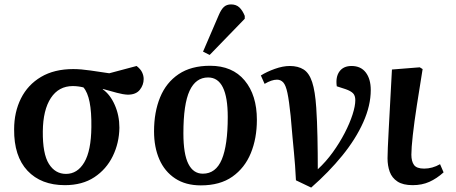

<svg xmlns="http://www.w3.org/2000/svg" viewBox="-20 -825 2067 870"><path d="M274 14Q166 14 104.5 -51.5Q43 -117 44 -239Q44 -317 75 -379Q106 -441 166 -476.5Q226 -512 312 -512Q346 -512 390.5 -505.5Q435 -499 475 -493L599 -526Q617 -512 624 -497Q631 -482 631 -467Q631 -440 613.5 -418Q596 -396 559 -396Q537 -397 509.5 -404.5Q482 -412 446 -422V-420Q479 -397 500 -349.5Q521 -302 521 -246Q520 -177 491 -117.5Q462 -58 407.5 -22Q353 14 274 14ZM279 -37Q331 -37 362 -89.5Q393 -142 394 -249Q396 -386 358 -429Q333 -435 310 -435Q246 -435 210.5 -381Q175 -327 174 -230Q173 -128 201.5 -82.5Q230 -37 279 -37Z M890 15Q821 15 773.5 -16.5Q726 -48 702 -103Q678 -158 678 -230Q678 -317 705.5 -384Q733 -451 789.5 -489Q846 -527 932 -527Q1033 -527 1088.5 -460.5Q1144 -394 1144 -282Q1144 -198 1116.5 -131Q1089 -64 1033 -24.5Q977 15 890 15ZM899 -38Q958 -38 985 -102.5Q1012 -167 1012 -295Q1012 -474 923 -474Q867 -474 839 -413.5Q811 -353 811 -221Q811 -127 833.5 -82.5Q856 -38 899 -38ZM930 -576 900 -591 971 -756Q982 -782 994.5 -793.5Q1007 -805 1027 -805Q1050 -805 1064.5 -791.5Q1079 -778 1089 -753V-740Z M1390 25 1321 -8Q1319 -46 1317 -75Q1315 -104 1312 -134Q1309 -164 1305.5 -203Q1302 -242 1297 -300Q1290 -368 1282.5 -403.5Q1275 -439 1263.5 -451.5Q1252 -464 1235 -464Q1211 -464 1179 -445L1162 -483Q1189 -500 1225.5 -513Q1262 -526 1293 -526Q1331 -526 1356 -510Q1381 -494 1394.5 -453Q1408 -412 1413 -337Q1417 -277 1418.5 -204Q1420 -131 1420 -58Q1457 -92 1488 -135Q1519 -178 1542 -222.5Q1565 -267 1577.5 -306Q1590 -345 1590 -371Q1590 -392 1579.5 -402.5Q1569 -413 1546 -421L1506 -434Q1500 -476 1518 -501Q1536 -526 1573 -526Q1615 -526 1637.5 -496.5Q1660 -467 1660 -417Q1660 -347 1626 -271Q1592 -195 1531 -120Q1470 -45 1390 25Z M1850 14Q1806 14 1781 -2.5Q1756 -19 1746 -46.5Q1736 -74 1736 -108Q1736 -139 1741.5 -240.5Q1747 -342 1756 -510L1882 -520L1895 -512Q1881 -426 1869 -348.5Q1857 -271 1850.5 -212.5Q1844 -154 1844 -124Q1844 -94 1856 -77.5Q1868 -61 1902 -61Q1939 -61 1974 -81L1990 -44Q1959 -16 1925.5 -1Q1892 14 1850 14Z"/></svg>

Font: Literata 36pt SemiBold
Style: Italic
Weight: 600
Italic angle: -2°
Designer: Latin by Veronika Burian and Jose Scaglione. Greek by Irene Vlachou. Cyrillic by Vera Evstafieva
Foundry: TypeTogether
Version: Version 3.002